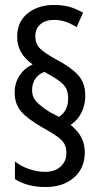

<svg xmlns="http://www.w3.org/2000/svg" viewBox="-20 -780 410 772"><path d="M39 -408Q39 -446 58 -475.5Q77 -505 111 -521Q49 -565 49 -631Q49 -693 91.5 -726.5Q134 -760 196 -760Q231 -760 257.5 -753Q284 -746 314 -729L288 -671Q262 -687 240.5 -693.5Q219 -700 197 -700Q162 -700 142 -682Q122 -664 122 -635Q122 -602 143 -583Q164 -564 204 -542Q262 -512 292.5 -480Q323 -448 323 -395Q323 -358 307 -326.5Q291 -295 264 -278Q294 -253 307.5 -226.5Q321 -200 321 -168Q321 -104 277.5 -66Q234 -28 163 -28Q90 -28 40 -60V-131Q63 -112 96.5 -100.5Q130 -89 161 -89Q201 -89 224 -110.5Q247 -132 247 -164Q247 -188 238 -203Q229 -218 207.5 -233Q186 -248 148 -269Q89 -303 64 -333Q39 -363 39 -408ZM109 -418Q109 -388 129.5 -368Q150 -348 181 -329L217 -310Q254 -334 254 -384Q254 -407 247 -422.5Q240 -438 219.5 -453.5Q199 -469 159 -491Q134 -482 121.5 -462.5Q109 -443 109 -418Z"/></svg>

Font: Noto Sans Lao UI ExtCond
Style: Regular
Weight: 400
Width: 2
Designer: Monotype Design Team
Foundry: Monotype Imaging Inc.
Version: Version 2.000; ttfautohint (v1.8.4.7-5d5b)